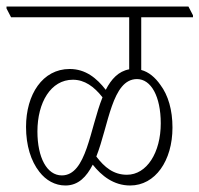

<svg xmlns="http://www.w3.org/2000/svg" viewBox="-43 -642 613 590"><path d="M158 -72C198 -72 223 -99 242 -136C269 -102 306 -72 357 -72C434 -72 487 -148 487 -250C487 -304 474 -349 450 -381C434 -404 414 -421 391 -427V-589H550V-595L536 -622H-23V-616L-9 -589H354V-429C321 -423 299 -399 282 -366C254 -402 220 -430 171 -430C88 -430 37 -352 37 -252C37 -195 52 -147 78 -114C98 -88 126 -72 158 -72ZM378 -399C421 -399 451 -346 451 -263C451 -173 408 -105 347 -105C306 -105 278 -128 253 -161C291 -257 301 -399 378 -399ZM72 -238C72 -327 113 -397 181 -397C217 -397 246 -376 272 -343C233 -246 223 -103 147 -103C101 -103 72 -158 72 -238Z"/></svg>

Font: Noto Serif Devanagari ExtraCondensed ExtraLight
Style: Regular
Weight: 200
Width: 2
Designer: Universal Thirst, Indian Type Foundry and the Monotype Design Team
Foundry: Monotype Imaging Inc.
Version: Version 2.004